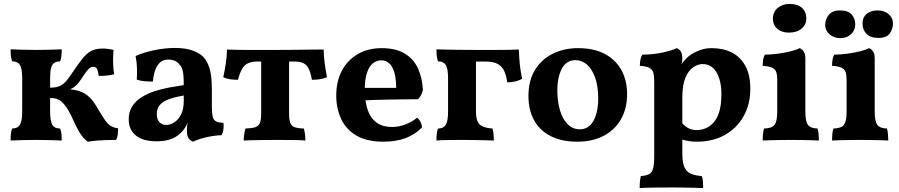

<svg xmlns="http://www.w3.org/2000/svg" viewBox="-20 -712 4573 977"><path d="M427 9Q404 -7 387 -34.5Q370 -62 356.5 -93Q343 -124 327 -152Q311 -180 289.5 -197.5Q268 -215 235 -213V-266Q264 -266 282 -273.5Q300 -281 315 -297.5Q330 -314 348 -342Q376 -383 397 -410.5Q418 -438 442 -451.5Q466 -465 500 -465Q515 -465 531 -463Q547 -461 558 -458Q556 -441 555.5 -418.5Q555 -396 556.5 -373.5Q558 -351 561 -334Q545 -330 523.5 -327.5Q502 -325 482 -326Q478 -357 471.5 -364.5Q465 -372 455 -372Q441 -372 429.5 -359.5Q418 -347 402 -323Q389 -303 378.5 -289.5Q368 -276 355 -267.5Q342 -259 321 -251L309 -260Q354 -258 383 -248.5Q412 -239 434 -218.5Q456 -198 477 -160Q499 -123 513.5 -102Q528 -81 543 -71.5Q558 -62 581 -59Q581 -43 579 -27Q577 -11 571 0Q554 0 530 0.5Q506 1 479 3Q452 5 427 9ZM34 3Q34 -17 35.5 -31.5Q37 -46 42 -58Q69 -58 81 -76.5Q93 -95 93 -145V-313Q93 -364 81 -382Q69 -400 42 -400Q37 -413 35.5 -427.5Q34 -442 34 -461Q56 -460 91.5 -459Q127 -458 164 -458Q201 -458 236.5 -459Q272 -460 294 -461Q294 -442 292.5 -427.5Q291 -413 286 -400Q258 -400 246.5 -382Q235 -364 235 -313V-145Q235 -95 246.5 -76.5Q258 -58 286 -58Q291 -46 292.5 -31.5Q294 -17 294 3Q272 2 236.5 1Q201 0 164 0Q127 0 91.5 1Q56 2 34 3Z M962 9Q945 2 938 -11.5Q931 -25 931 -49Q931 -61 933 -77.5Q935 -94 940 -109L943 -112Q936 -86 923 -64.5Q910 -43 892 -29Q872 -11 843.5 -2Q815 7 776 7Q709 7 672 -22Q635 -51 635 -105Q635 -143 652.5 -170.5Q670 -198 700 -217Q730 -236 767 -248Q804 -260 842.5 -267Q881 -274 915 -279Q915 -308 913.5 -327.5Q912 -347 907.5 -360.5Q903 -374 893 -384Q882 -398 867.5 -403.5Q853 -409 837 -409Q809 -409 792.5 -392.5Q776 -376 768 -350Q760 -324 758 -297Q734 -297 713 -299Q692 -301 676 -307Q678 -334 677 -365Q676 -396 670 -427Q712 -446 766.5 -457Q821 -468 869 -468Q926 -468 961 -454.5Q996 -441 1014 -423Q1035 -401 1046.5 -363.5Q1058 -326 1058 -256V-169Q1058 -137 1062 -119.5Q1066 -102 1078.5 -95Q1091 -88 1117 -87Q1119 -71 1117 -54.5Q1115 -38 1108 -24Q1072 -23 1033.5 -14.5Q995 -6 962 9ZM826 -76Q846 -76 867 -89.5Q888 -103 901.5 -130Q915 -157 915 -199V-226Q886 -221 860.5 -214Q835 -207 816.5 -196.5Q798 -186 788 -170.5Q778 -155 778 -132Q778 -102 792.5 -89Q807 -76 826 -76Z M1220 3Q1220 -10 1222.5 -27.5Q1225 -45 1229 -58Q1261 -59 1278 -64.5Q1295 -70 1302 -85.5Q1309 -101 1309 -135V-419H1451V-135Q1451 -103 1457 -87Q1463 -71 1479 -65Q1495 -59 1526 -58Q1530 -46 1532 -28.5Q1534 -11 1534 3Q1511 1 1472.5 0.5Q1434 0 1388 0Q1358 0 1325.5 0.5Q1293 1 1265 1.5Q1237 2 1220 3ZM1191 -306Q1170 -306 1151.5 -308.5Q1133 -311 1116 -319Q1124 -354 1129.5 -392.5Q1135 -431 1135 -460Q1159 -459 1184 -458.5Q1209 -458 1237.5 -458Q1266 -458 1301.5 -458Q1337 -458 1383 -458Q1438 -458 1481 -458.5Q1524 -459 1560 -459.5Q1596 -460 1627 -460Q1627 -432 1631.5 -395Q1636 -358 1644 -319Q1628 -312 1609 -309Q1590 -306 1567 -306Q1559 -358 1540 -378.5Q1521 -399 1479 -399H1291Q1260 -399 1241 -389.5Q1222 -380 1211 -360Q1200 -340 1191 -306Z M1931 9Q1847 9 1794 -22Q1741 -53 1716 -106.5Q1691 -160 1691 -226Q1691 -297 1719 -351Q1747 -405 1799.5 -436Q1852 -467 1922 -467Q1994 -467 2039.5 -439.5Q2085 -412 2107 -363.5Q2129 -315 2132 -254Q2125 -225 2107 -207Q2082 -207 2046 -206.5Q2010 -206 1968.5 -205.5Q1927 -205 1884.5 -203.5Q1842 -202 1804 -199V-265H1996Q1996 -332 1976.5 -368.5Q1957 -405 1920 -405Q1896 -405 1877 -389.5Q1858 -374 1847 -340.5Q1836 -307 1836 -253Q1836 -202 1849 -159Q1862 -116 1892.5 -91Q1923 -66 1976 -66Q2010 -66 2044 -79Q2078 -92 2102 -113Q2111 -108 2119 -93Q2127 -78 2127 -63Q2090 -26 2042 -8.5Q1994 9 1931 9Z M2201 3Q2201 -17 2202.5 -31.5Q2204 -46 2209 -58Q2236 -58 2248 -76.5Q2260 -95 2260 -145V-313Q2260 -364 2248 -382Q2236 -400 2209 -400Q2204 -413 2202.5 -427.5Q2201 -442 2201 -461Q2222 -460 2251 -459.5Q2280 -459 2317.5 -458.5Q2355 -458 2402 -458V-142Q2402 -98 2420 -79.5Q2438 -61 2486 -58Q2490 -46 2491.5 -29Q2493 -12 2493 3Q2471 2 2442.5 1.5Q2414 1 2385 0.5Q2356 0 2331 0Q2294 0 2258.5 0.5Q2223 1 2201 3ZM2561 -293Q2557 -324 2547 -348Q2537 -372 2514.5 -385.5Q2492 -399 2447 -399H2371L2395 -458Q2457 -458 2499.5 -458Q2542 -458 2570.5 -458.5Q2599 -459 2620 -460Q2621 -443 2622.5 -416Q2624 -389 2628 -361Q2632 -333 2637 -311Q2623 -303 2603.5 -298Q2584 -293 2561 -293Z M2917 9Q2838 9 2782 -19.5Q2726 -48 2697.5 -100.5Q2669 -153 2669 -224Q2669 -301 2702 -355.5Q2735 -410 2792.5 -438.5Q2850 -467 2921 -467Q3003 -467 3058.5 -437Q3114 -407 3142.5 -354.5Q3171 -302 3171 -233Q3171 -160 3140 -105.5Q3109 -51 3052 -21Q2995 9 2917 9ZM2930 -54Q2977 -54 3000.5 -98.5Q3024 -143 3024 -210Q3024 -274 3008 -318Q2992 -362 2966 -384Q2940 -406 2909 -406Q2862 -406 2839 -362.5Q2816 -319 2816 -254Q2816 -196 2829.5 -150.5Q2843 -105 2869 -79.5Q2895 -54 2930 -54Z M3235 245Q3235 224 3236.5 209.5Q3238 195 3241 184Q3268 182 3283 174Q3298 166 3303.5 144.5Q3309 123 3309 84V-296Q3309 -325 3304.5 -341.5Q3300 -358 3284.5 -366.5Q3269 -375 3236 -377Q3236 -392 3238.5 -406.5Q3241 -421 3248 -434Q3301 -434 3350.5 -444.5Q3400 -455 3423 -467Q3437 -462 3444.5 -449.5Q3452 -437 3452 -413Q3452 -398 3446.5 -380.5Q3441 -363 3431 -337L3452 -316V69Q3452 112 3461.5 136Q3471 160 3492.5 170.5Q3514 181 3551 184Q3556 196 3557 212Q3558 228 3558 245Q3541 244 3515.5 243.5Q3490 243 3461 242.5Q3432 242 3404 242Q3359 242 3311 242.5Q3263 243 3235 245ZM3525 9Q3502 9 3483 5.5Q3464 2 3441 -4V-97Q3458 -75 3478 -62.5Q3498 -50 3527 -50Q3545 -50 3566.5 -57.5Q3588 -65 3607.5 -84.5Q3627 -104 3639 -140.5Q3651 -177 3651 -234Q3651 -276 3640.5 -310.5Q3630 -345 3609 -365.5Q3588 -386 3556 -386Q3531 -386 3507 -369.5Q3483 -353 3467.5 -315.5Q3452 -278 3452 -216L3413 -318Q3429 -357 3443 -378.5Q3457 -400 3469 -411Q3480 -424 3499.5 -436.5Q3519 -449 3545 -458Q3571 -467 3601 -467Q3660 -467 3703.5 -445Q3747 -423 3772.5 -377.5Q3798 -332 3798 -260Q3798 -181 3763.5 -120Q3729 -59 3668 -25Q3607 9 3525 9Z M3861 3Q3861 -15 3862.5 -30.5Q3864 -46 3868 -58Q3908 -59 3921.5 -77Q3935 -95 3935 -145V-306Q3935 -330 3930 -345Q3925 -360 3909 -367.5Q3893 -375 3861 -377Q3861 -392 3863 -406.5Q3865 -421 3872 -434Q3905 -434 3940.5 -439Q3976 -444 4005.5 -451.5Q4035 -459 4049 -467Q4062 -462 4070 -449.5Q4078 -437 4078 -414V-145Q4078 -95 4091 -77Q4104 -59 4140 -58Q4144 -46 4145.5 -29.5Q4147 -13 4147 3Q4132 2 4109 1.5Q4086 1 4059 0.5Q4032 0 4005 0Q3978 0 3950 0.5Q3922 1 3899 1.5Q3876 2 3861 3ZM3994 -546Q3958 -546 3935.5 -565.5Q3913 -585 3913 -616Q3913 -652 3938 -672Q3963 -692 3998 -692Q4039 -692 4061 -672Q4083 -652 4083 -617Q4083 -587 4059 -566.5Q4035 -546 3994 -546Z M4214 3Q4214 -15 4215.5 -30.5Q4217 -46 4221 -58Q4261 -59 4274.5 -77Q4288 -95 4288 -145V-306Q4288 -330 4283 -345Q4278 -360 4262 -367.5Q4246 -375 4214 -377Q4214 -392 4216 -406.5Q4218 -421 4225 -434Q4258 -434 4293.5 -439Q4329 -444 4358.5 -451.5Q4388 -459 4402 -467Q4415 -462 4423 -449.5Q4431 -437 4431 -414V-145Q4431 -95 4444 -77Q4457 -59 4493 -58Q4497 -46 4498.5 -29.5Q4500 -13 4500 3Q4485 2 4462 1.5Q4439 1 4412 0.5Q4385 0 4358 0Q4331 0 4303 0.5Q4275 1 4252 1.5Q4229 2 4214 3ZM4257 -518Q4223 -518 4201 -537.5Q4179 -557 4179 -585Q4179 -613 4197 -636Q4215 -659 4255 -659Q4296 -659 4314 -638Q4332 -617 4332 -587Q4332 -558 4310.5 -538Q4289 -518 4257 -518ZM4450 -519Q4410 -519 4389.5 -539.5Q4369 -560 4369 -592Q4369 -624 4390.5 -641.5Q4412 -659 4446 -659Q4480 -659 4502 -640Q4524 -621 4524 -593Q4524 -564 4507.5 -541.5Q4491 -519 4450 -519Z"/></svg>

Font: Vollkorn
Style: Bold
Weight: 700
Designer: Friedrich Althausen
Foundry: Friedrich Althausen
Version: Version 5.000